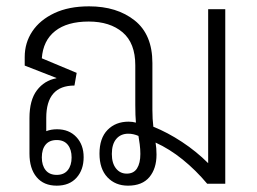

<svg xmlns="http://www.w3.org/2000/svg" viewBox="-20 -580 812 606"><path d="M159 6Q118 6 95.5 -21Q73 -48 73 -95V-207Q73 -264 96.5 -295Q120 -326 158 -333V-334L58 -373V-400Q58 -445 82 -481Q106 -517 151.5 -538.5Q197 -560 261 -560Q349 -560 405 -515.5Q461 -471 461 -381V-233Q461 -204 464 -180Q509 -162 554.5 -132Q600 -102 637 -65V-551H691V0H634Q598 -43 556.5 -76.5Q515 -110 471 -130Q474 -113 474 -92Q474 -48 451.5 -21Q429 6 384 6Q344 6 319 -20.5Q294 -47 294 -95Q294 -144 319.5 -170Q345 -196 386 -196Q398 -196 409 -193Q407 -214 407 -249V-374Q407 -444 367 -478Q327 -512 260 -512Q192 -512 154 -482Q116 -452 112 -396L222 -350L215 -310Q126 -310 126 -208V-166Q141 -172 160 -172Q198 -172 221 -147.5Q244 -123 244 -84Q244 -44 221.5 -19Q199 6 159 6ZM380 -32Q402 -32 412.5 -48.5Q423 -65 423 -94Q423 -109 421 -124.5Q419 -140 417 -151Q401 -158 385 -158Q361 -158 347 -141.5Q333 -125 333 -94Q333 -65 346 -48.5Q359 -32 380 -32ZM159 -28Q182 -28 194 -43Q206 -58 206 -83Q206 -108 194 -123Q182 -138 159 -138Q136 -138 124 -123.5Q112 -109 112 -83Q112 -58 124 -43Q136 -28 159 -28Z"/></svg>

Font: Noto Sans Thai Looped SemiCondensed Light
Style: Regular
Weight: 300
Width: 4
Designer: Sasikarn Vongin, Ben Mitchell
Foundry: The Fontpad Ltd
Version: Version 1.001; ttfautohint (v1.8.4.7-5d5b)